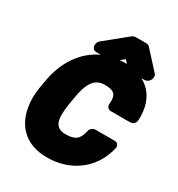

<svg xmlns="http://www.w3.org/2000/svg" viewBox="-226 -1086 1184 1279"><g transform="rotate(30 366.5 -447.0)"><path d="M358 -148C273 -148 260 -210 279 -332L287 -379C307 -506 342 -564 424 -564C498 -564 518 -538 511 -468C509 -450 522 -432 543 -432H690C722 -432 733 -458 733 -474C741 -646 645 -758 454 -758C405 -758 358 -749 314 -731C178 -676 89 -546 63 -378L55 -332C46 -276 45 -225 54 -178C75 -51 161 48 328 48C375 48 420 41 461 27C576 -12 664 -101 695 -234C701 -260 683 -274 664 -274H517C499 -274 479 -260 475 -239C460 -171 433 -148 358 -148ZM679 -768C680 -777 679 -788 672 -795L547 -932C543 -937 533 -942 523 -942H441C432 -942 421 -938 413 -932L247 -797C239 -791 233 -781 231 -770L230 -762C228 -746 239 -724 262 -724H372C379 -724 392 -728 400 -735L457 -782L499 -735C504 -730 513 -724 523 -724H635C651 -724 674 -739 678 -762Z"/></g></svg>

Font: Asimov Print
Style: EIt
Weight: 500
Designer: Google
Version: Version 2.000980; 2014